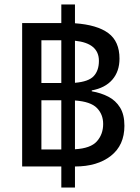

<svg xmlns="http://www.w3.org/2000/svg" viewBox="-20 -780 624 858"><path d="M79 -36V-677H254V-760H315V-676Q414 -669 464 -632Q514 -595 514 -518Q514 -461 482 -424Q450 -387 390 -376V-372Q431 -365 464 -348Q497 -331 516.5 -299.5Q536 -268 536 -218Q536 -131 475.5 -83.5Q415 -36 315 -36V58H254V-36ZM165 -409H254V-600H165ZM422 -508Q422 -587 315 -598V-410Q376 -415 399 -440Q422 -465 422 -508ZM165 -112H254V-332H165ZM441 -226Q441 -269 413 -297.5Q385 -326 315 -331V-113Q385 -117 413 -148.5Q441 -180 441 -226Z"/></svg>

Font: Noto IKEA Simplified Chinese
Style: Regular
Weight: 400
Designer: Monotype Design Team
Foundry: Monotype Imaging Inc.
Version: Version 1.100